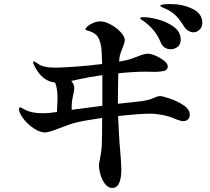

<svg xmlns="http://www.w3.org/2000/svg" viewBox="-20 -887 1040 951"><path d="M982 -774Q982 -753 968.5 -740Q955 -727 939 -727Q926 -727 913 -734.5Q900 -742 892 -755Q872 -788 853 -807.5Q834 -827 808 -840Q797 -845 785.5 -850Q774 -855 774 -858Q774 -867 824 -867Q884 -867 933 -843.5Q982 -820 982 -774ZM674 -797Q674 -800 679.5 -801Q685 -802 692 -802Q719 -802 763 -790.5Q807 -779 841 -754Q875 -729 875 -690Q875 -666 859.5 -654.5Q844 -643 825 -643Q809 -643 796 -651.5Q783 -660 776 -677Q762 -710 743.5 -733.5Q725 -757 696 -779Q689 -784 681.5 -789Q674 -794 674 -797ZM920 -318Q920 -304 911 -295.5Q902 -287 888 -287Q874 -287 848 -298Q820 -311 784.5 -317.5Q749 -324 729 -324Q669 -324 565 -312Q569 -220 572 -181Q581 -77 581 -50Q581 44 536 44Q516 44 501 25Q486 6 478 -21Q470 -48 470 -70Q470 -75 474 -93Q482 -135 484 -162Q486 -214 486 -303Q397 -290 357 -280Q324 -272 272 -251Q221 -231 203 -231Q177 -231 146.5 -251.5Q116 -272 95 -300Q74 -328 74 -347Q74 -355 80 -355Q83 -355 90 -351Q97 -347 103 -344Q136 -326 193 -326Q222 -326 260 -332H262Q265 -392 265 -397Q265 -450 253 -478Q220 -482 196 -501Q172 -520 153 -556Q144 -572 144 -578Q144 -583 147 -583Q150 -583 157 -578.5Q164 -574 167 -572Q193 -552 252 -552Q288 -552 355.5 -557Q423 -562 486 -570Q484 -632 482 -650Q477 -681 467.5 -699.5Q458 -718 433 -729Q424 -733 413.5 -735.5Q403 -738 403 -741Q403 -748 414.5 -757.5Q426 -767 443 -774Q460 -781 477 -781Q500 -781 528.5 -765.5Q557 -750 577.5 -728Q598 -706 598 -689Q598 -675 585 -645Q573 -615 572 -603Q570 -589 570 -582Q609 -588 631 -596Q649 -602 658 -606Q694 -621 712 -621Q728 -621 752 -610.5Q776 -600 793.5 -585.5Q811 -571 811 -558Q811 -543 797 -537.5Q783 -532 747 -531L704 -532Q643 -532 566 -524Q564 -450 564 -403V-373L655 -383Q715 -388 746 -404Q762 -411 773 -411Q785 -411 822 -398.5Q859 -386 889.5 -365.5Q920 -345 920 -318ZM487 -363V-433V-515Q425 -506 374 -495L333 -486Q348 -469 348 -449Q348 -442 342 -414Q335 -386 335 -355V-343Z"/></svg>

Font: Shippori Mincho
Style: Bold
Weight: 700
Designer: FONTDASU
Foundry: FONTDASU / Google Inc. / but / Adobe
Version: Version 3.110; ttfautohint (v1.8.3)